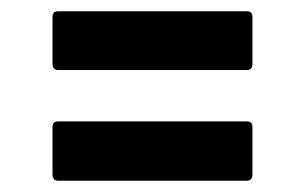

<svg xmlns="http://www.w3.org/2000/svg" viewBox="-20 -425 540 340"><path d="M417 -301C423 -301 427 -304 427 -312V-395C427 -402 424 -405 417 -405H83C76 -405 73 -402 73 -395V-312C73 -304 77 -301 83 -301ZM417 -105C423 -105 427 -108 427 -116V-200C427 -207 424 -210 417 -210H83C76 -210 73 -207 73 -200V-116C73 -108 77 -105 83 -105Z"/></svg>

Font: Fascinate
Style: Regular
Weight: 900
Designer: Astigmatic (AOETI)
Foundry: Astigmatic (AOETI)
Version: Version 1.000